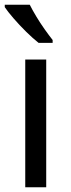

<svg xmlns="http://www.w3.org/2000/svg" viewBox="-21 -879 299 806"><path d="M173 -93H85V-629H173ZM104 -859Q115 -837 131.5 -809.5Q148 -782 166.5 -756Q185 -730 200 -711V-699H141Q118 -717 89 -745.5Q60 -774 35.5 -802.5Q11 -831 -1 -849V-859Z"/></svg>

Font: Noto Sans Telugu UI
Style: Regular
Weight: 400
Designer: Jelle Bosma - Monotype Design Team
Foundry: Monotype Imaging Inc.
Version: Version 2.005; ttfautohint (v1.8.4.7-5d5b)